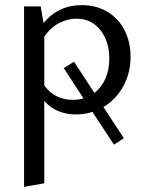

<svg xmlns="http://www.w3.org/2000/svg" viewBox="-20 -441 571 750"><path d="M384 -23 464 99 425 124 341 -4Q312 6 277 6Q238 6 206.5 -7.5Q175 -21 153 -47V275L74 289V-416H139L150 -351Q208 -421 299 -421Q356 -421 399.5 -395Q443 -369 466.5 -323Q490 -277 490 -219Q490 -156 461.5 -104Q433 -52 384 -23ZM306 -57 229 -175 269 -200 349 -78Q376 -99 391.5 -133.5Q407 -168 407 -212Q407 -279 372 -323.5Q337 -368 279 -368Q244 -368 211 -351Q178 -334 153 -298V-107Q194 -51 265 -51Q288 -51 306 -57Z"/></svg>

Font: Ysabeau Medium
Style: Regular
Weight: 500
Designer: Christian Thalmann (Catharsis Fonts)
Version: Version 0.003